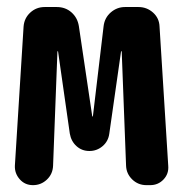

<svg xmlns="http://www.w3.org/2000/svg" viewBox="-20 -540 540 560"><path d="M445.3 -462.9 470.7 -56.6Q472.7 -33.2 457 -16.6Q441.4 0 418 0H407.2Q382.8 0 365.7 -16.6Q348.6 -33.2 347.7 -56.6L335 -389.6Q335 -390.6 334 -390.6Q333 -390.6 333 -389.6L298.8 -150.4Q295.9 -127.9 279.3 -113.8Q262.7 -99.6 240.7 -99.6Q218.8 -99.6 203.1 -113.8Q187.5 -127.9 183.6 -150.4L149.4 -389.6Q149.4 -390.6 148.4 -390.6Q147.5 -390.6 147.5 -389.6L134.8 -56.6Q133.8 -32.2 116.7 -16.1Q99.6 0 76.2 0Q52.7 0 37.6 -17.1Q22.5 -34.2 23.4 -56.6L48.8 -462.9Q50.8 -487.3 68.4 -503.4Q85.9 -519.5 110.4 -519.5H145.5Q170.9 -519.5 188.5 -503.9Q206.1 -488.3 210 -463.9L249 -201.2Q249 -200.2 250 -200.2Q251 -200.2 251 -201.2L282.2 -463.9Q285.2 -488.3 303.2 -503.9Q321.3 -519.5 344.7 -519.5H383.8Q408.2 -519.5 426.3 -503.4Q444.3 -487.3 445.3 -462.9Z"/></svg>

Font: Rounded Mgen+ 1mn bold
Style: Bold
Weight: 700
Designer: [Source Han Sans]
Ryoko NISHIZUKA  (kana & ideographs); Paul D. Hunt (Latin, Greek & Cyrillic); Wenlong ZHANG  (bopomofo
Version: Version 1.059.20150602